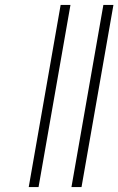

<svg xmlns="http://www.w3.org/2000/svg" viewBox="-20 -762 482 782"><path d="M271 0H312L442 -742H401ZM97 0H137L267 -742H227Z"/></svg>

Font: Momo Neue ExtLt
Style: Italic
Weight: 200
Italic angle: -10°
Designer: Ninad Kale (Devanagari), Jonny Pinhorn (Latin)
Foundry: Indian Type Foundry
Version: 4.004